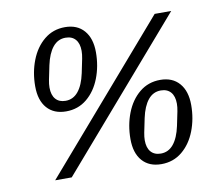

<svg xmlns="http://www.w3.org/2000/svg" viewBox="-79 -806 1058 914"><g transform="rotate(-10 450.0 -349.0)"><path d="M102 -457Q102 -524 124.5 -582Q147 -640 189.5 -675Q232 -710 290 -710Q349 -710 382 -672Q415 -634 415 -567Q415 -500 392.5 -442Q370 -384 327.5 -349Q285 -314 227 -314Q168 -314 135 -351.5Q102 -389 102 -457ZM722 -698H802L198 0H118ZM331 -480 345 -548Q349 -568 349 -585Q349 -621 332 -640.5Q315 -660 284 -660Q247 -660 222.5 -630Q198 -600 186 -544L172 -476Q168 -456 168 -439Q168 -403 185 -383.5Q202 -364 233 -364Q270 -364 294.5 -394Q319 -424 331 -480ZM505 -131Q505 -198 527.5 -256Q550 -314 592.5 -349Q635 -384 693 -384Q752 -384 785 -346Q818 -308 818 -241Q818 -174 795.5 -116Q773 -58 730.5 -23Q688 12 630 12Q571 12 538 -25.5Q505 -63 505 -131ZM734 -154 748 -222Q752 -242 752 -259Q752 -295 735 -314.5Q718 -334 687 -334Q650 -334 625.5 -304Q601 -274 589 -218L575 -150Q571 -130 571 -113Q571 -77 588 -57.5Q605 -38 636 -38Q673 -38 697.5 -68Q722 -98 734 -154Z"/></g></svg>

Font: iA Writer Duo S
Style: Italic
Weight: 400
Italic angle: -9.5°
Designer: Mike Abbink, Paul van der Laan, Pieter van Rosmalen, Oliver Reichenstein
Foundry: Bold Monday and Information Architects Inc.
Version: Version 2.000